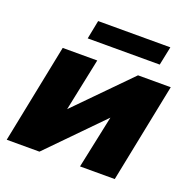

<svg xmlns="http://www.w3.org/2000/svg" viewBox="-129 -860 978 987"><g transform="rotate(20 359.5 -367.0)"><path d="M10 0 119 -542H308L248 -254L531 -542H710L601 0H411L472 -289L189 0ZM223 -632 243 -734H638L617 -632Z"/></g></svg>

Font: Montserrat ExtraBold
Style: Italic
Weight: 800
Italic angle: -11.3°
Designer: Julieta Ulanovsky
Foundry: Julieta Ulanovsky
Version: Version 9.000; ttfautohint (v1.8.4.7-5d5b)